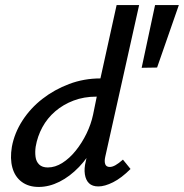

<svg xmlns="http://www.w3.org/2000/svg" viewBox="-20 -731 727 759"><path d="M133 8Q93 8 66 -12Q39 -32 29 -68Q19 -104 27 -151Q37 -205 68.5 -254Q100 -303 147.5 -340Q195 -377 253.5 -399Q312 -421 377 -421L441 -711H530L396 -111Q392 -93 396 -82Q400 -71 414 -71Q424 -71 436.5 -78Q449 -85 466 -100L496 -63Q460 -27 427 -10.5Q394 6 369 6Q345 6 332 -6.5Q319 -19 315.5 -42Q312 -65 319 -93L352 -243L399 -277Q384 -214 356.5 -161.5Q329 -109 292.5 -71Q256 -33 215 -12.5Q174 8 133 8ZM169 -69Q198 -69 226.5 -87Q255 -105 279.5 -135.5Q304 -166 322 -203Q340 -240 348 -278L369 -381L414 -349H361Q312 -349 271 -333.5Q230 -318 198.5 -291Q167 -264 147.5 -228Q128 -192 121 -151Q118 -130 120.5 -111Q123 -92 135 -80.5Q147 -69 169 -69ZM601 -464 540 -463 593 -711H687Z"/></svg>

Font: Ysabeau SemiBold
Style: Italic
Weight: 600
Italic angle: -12°
Designer: Christian Thalmann (Catharsis Fonts)
Version: Version 2.002